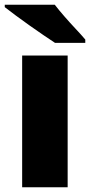

<svg xmlns="http://www.w3.org/2000/svg" viewBox="-26 -786 378 806"><path d="M258 0H67V-553H258ZM204 -766Q221 -744 244.5 -717Q268 -690 292 -664.5Q316 -639 332 -620V-606H205Q185 -619 156.5 -638.5Q128 -658 97.5 -679.5Q67 -701 39.5 -721.5Q12 -742 -6 -756V-766Z"/></svg>

Font: Noto Sans Syriac Western Black
Style: Regular
Weight: 900
Designer: Patrick Giasson and the Monotype Design Team
Foundry: Monotype Imaging Inc.
Version: Version 3.000; ttfautohint (v1.8.4.7-5d5b)